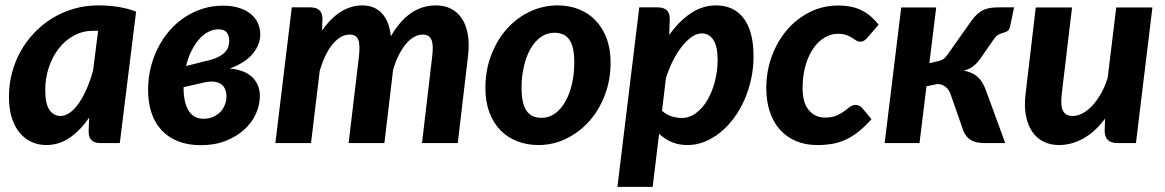

<svg xmlns="http://www.w3.org/2000/svg" viewBox="-20 -544 4430 730"><path d="M435.5 0H362Q349 0 340.2 -3.5Q331.5 -7 326.2 -13Q321 -19 319 -27Q317 -35 317 -44.5L319 -97Q286 -48.5 245.2 -20.5Q204.5 7.5 155.5 7.5Q127 7.5 101.2 -3.8Q75.5 -15 56 -37.8Q36.5 -60.5 25.2 -95.2Q14 -130 14 -176.5Q14 -223 25.5 -266.8Q37 -310.5 58.5 -349Q80 -387.5 110.8 -419.8Q141.5 -452 179.2 -475Q217 -498 261.2 -510.8Q305.5 -523.5 354.5 -523.5Q390.5 -523.5 426.5 -518.2Q462.5 -513 497.5 -500ZM210 -103Q228.5 -103 246.8 -116.5Q265 -130 281 -153.5Q297 -177 310.5 -208.5Q324 -240 334 -276.5L353 -426.5Q348 -427 343.5 -427Q339 -427 335 -427Q295 -427 261.5 -409Q228 -391 203.8 -360Q179.5 -329 165.8 -288Q152 -247 152 -201.5Q152 -149.5 168 -126.2Q184 -103 210 -103Z M969.5 -414.5Q970 -375 941.2 -340Q912.5 -305 853.5 -283.5Q878 -281.5 899 -274.2Q920 -267 935.2 -254Q950.5 -241 959.2 -222.2Q968 -203.5 968 -179Q968 -145 953 -111.5Q938 -78 909 -51.5Q880 -25 838.2 -8.5Q796.5 8 743.5 8Q694.5 8 657.2 -6.8Q620 -21.5 594.5 -48.8Q569 -76 556 -115Q543 -154 543 -202Q543 -245.5 552.8 -286Q562.5 -326.5 580.8 -362.2Q599 -398 624.5 -427.5Q650 -457 681.8 -478Q713.5 -499 750.2 -510.8Q787 -522.5 827.5 -522.5Q862.5 -522.5 889 -514Q915.5 -505.5 933.2 -491Q951 -476.5 960.2 -456.8Q969.5 -437 969.5 -414.5ZM678 -212.5Q677.5 -155 697.5 -122.8Q717.5 -90.5 759 -92.5Q777.5 -93.5 792.8 -100.8Q808 -108 818.8 -119.5Q829.5 -131 835.2 -146.2Q841 -161.5 841 -178Q841 -192 836.5 -203.8Q832 -215.5 822.2 -223Q812.5 -230.5 796.8 -233Q781 -235.5 758.5 -231ZM810.5 -432.5Q791 -432.5 772 -422.8Q753 -413 737 -394.8Q721 -376.5 708 -350.8Q695 -325 687.5 -293L758.5 -311Q788 -317 806.2 -325.8Q824.5 -334.5 834.5 -344.8Q844.5 -355 848 -366.2Q851.5 -377.5 851.5 -389Q851.5 -408 842.5 -420.2Q833.5 -432.5 810.5 -432.5Z M1027 0 1089.5 -516H1160.5Q1182 -516 1194 -505.5Q1206 -495 1206 -472L1204.5 -428Q1238.5 -476.5 1277 -500Q1315.5 -523.5 1358 -523.5Q1403.5 -523.5 1431.8 -493.5Q1460 -463.5 1466 -406Q1501.5 -466.5 1543.8 -495Q1586 -523.5 1637.5 -523.5Q1670 -523.5 1695.2 -510.5Q1720.5 -497.5 1736.8 -472.5Q1753 -447.5 1759 -411Q1765 -374.5 1759 -327.5L1720.5 0H1584.5L1623 -327.5Q1629 -374 1620.2 -393.2Q1611.5 -412.5 1587.5 -412.5Q1570 -412.5 1553.8 -403.2Q1537.5 -394 1523 -376.5Q1508.5 -359 1496 -334.2Q1483.5 -309.5 1474.5 -278L1441.5 0H1305.5L1344.5 -327.5Q1350 -374 1342 -393.2Q1334 -412.5 1309.5 -412.5Q1291.5 -412.5 1275 -402.8Q1258.5 -393 1243.8 -375Q1229 -357 1216.8 -331.2Q1204.5 -305.5 1195.5 -273.5L1162.5 0Z M2039 -96Q2068 -96 2091 -113Q2114 -130 2130 -158.8Q2146 -187.5 2154.8 -225.5Q2163.5 -263.5 2163.5 -306Q2163.5 -366 2145 -392.8Q2126.5 -419.5 2087.5 -419.5Q2059 -419.5 2035.8 -402.8Q2012.5 -386 1996.5 -357.5Q1980.5 -329 1971.8 -290.8Q1963 -252.5 1963 -210Q1963 -151 1981.5 -123.5Q2000 -96 2039 -96ZM2027 7.5Q1984 7.5 1947 -6.8Q1910 -21 1883 -48.5Q1856 -76 1840.8 -116.5Q1825.5 -157 1825.5 -209Q1825.5 -276.5 1847.5 -334.2Q1869.5 -392 1907 -434Q1944.5 -476 1994.5 -499.8Q2044.5 -523.5 2100 -523.5Q2143 -523.5 2179.8 -509.2Q2216.5 -495 2243.5 -467.2Q2270.5 -439.5 2286 -399Q2301.5 -358.5 2301.5 -306.5Q2301.5 -239.5 2279.5 -182Q2257.5 -124.5 2219.8 -82.5Q2182 -40.5 2132.2 -16.5Q2082.5 7.5 2027 7.5Z M2327.5 166.5 2410.5 -516H2481Q2502.5 -516 2514.5 -505.5Q2526.5 -495 2526.5 -472L2524.5 -411Q2561 -463 2606 -493.2Q2651 -523.5 2702.5 -523.5Q2734.5 -523.5 2760.8 -512Q2787 -500.5 2805.8 -476.8Q2824.5 -453 2834.8 -416.5Q2845 -380 2845 -330Q2845 -285.5 2835.8 -243.2Q2826.5 -201 2810 -163.5Q2793.5 -126 2770.2 -94.8Q2747 -63.5 2719 -40.8Q2691 -18 2659.2 -5.2Q2627.5 7.5 2594 7.5Q2560 7.5 2533.2 -4Q2506.5 -15.5 2486 -35.5L2461.5 166.5ZM2648 -417Q2629.5 -417 2610.2 -403.8Q2591 -390.5 2572.8 -367.5Q2554.5 -344.5 2538.8 -313.5Q2523 -282.5 2512 -247L2497 -123Q2513 -108 2533 -101.8Q2553 -95.5 2572 -95.5Q2602 -95.5 2627.2 -114.8Q2652.5 -134 2670.5 -165.2Q2688.5 -196.5 2698.5 -236Q2708.5 -275.5 2708.5 -316Q2708.5 -368 2692.2 -392.5Q2676 -417 2648 -417Z M3293.5 -91Q3268.5 -63 3245.2 -44.2Q3222 -25.5 3197.8 -14Q3173.5 -2.5 3146.5 2.5Q3119.5 7.5 3087 7.5Q3042 7.5 3006.2 -7.8Q2970.5 -23 2945.2 -51.2Q2920 -79.5 2906.8 -119.5Q2893.5 -159.5 2893.5 -209Q2893.5 -272 2914 -328.8Q2934.5 -385.5 2971 -428.8Q3007.5 -472 3057.8 -497.5Q3108 -523 3167.5 -523Q3219 -523 3255.5 -505Q3292 -487 3320.5 -450L3276 -398.5Q3271.5 -393 3265 -389.2Q3258.5 -385.5 3251 -385.5Q3242 -385.5 3235 -390.2Q3228 -395 3219.2 -400.5Q3210.5 -406 3198 -410.8Q3185.5 -415.5 3165 -415.5Q3139 -415.5 3114.8 -401Q3090.5 -386.5 3072 -359.5Q3053.5 -332.5 3042.5 -294.2Q3031.5 -256 3031.5 -208Q3031.5 -153.5 3055.2 -125.2Q3079 -97 3117 -97Q3143.5 -97 3160.5 -104.5Q3177.5 -112 3189.5 -121Q3201.5 -130 3211.2 -137.5Q3221 -145 3234 -145Q3241 -145 3247.2 -141.8Q3253.5 -138.5 3258.5 -133L3293.5 -91Z M3633.5 -408.5Q3655 -438.5 3669.2 -459Q3683.5 -479.5 3698 -492.2Q3712.5 -505 3730.8 -510.5Q3749 -516 3778 -516H3835.5L3821 -446Q3818 -431 3811.8 -426.8Q3805.5 -422.5 3797.2 -420.2Q3789 -418 3779.2 -414Q3769.5 -410 3759.5 -396L3711 -326.5Q3703.5 -315.5 3696.2 -307.2Q3689 -299 3681 -292.8Q3673 -286.5 3664 -282.2Q3655 -278 3644 -275.5Q3677 -269.5 3696.5 -252.2Q3716 -235 3728 -202L3802 0H3723.5Q3706 0 3693.2 -3Q3680.5 -6 3671.2 -11.5Q3662 -17 3655.2 -25.5Q3648.5 -34 3643.5 -44.5L3595 -183.5Q3589.5 -202 3575.5 -213.2Q3561.5 -224.5 3544 -224.5L3502.5 -216L3476 0H3343.5L3406.5 -515.5H3539.5L3513.5 -303.5L3536.5 -309Q3546 -311 3552.5 -313Q3559 -315 3564.2 -318Q3569.5 -321 3573.8 -325.5Q3578 -330 3583.5 -337.5Z M4056 -515.5 4017 -188Q4011.5 -141.5 4021.8 -122.2Q4032 -103 4059 -103Q4077 -103 4096.2 -113.2Q4115.5 -123.5 4133.2 -142.5Q4151 -161.5 4166.2 -188.5Q4181.5 -215.5 4191.5 -248.5L4224 -515.5H4361.5L4299 0H4229Q4180 0 4180 -46.5L4181.5 -93Q4143.5 -42 4098.5 -17.2Q4053.5 7.5 4006 7.5Q3973.5 7.5 3947.5 -5.5Q3921.5 -18.5 3904.5 -43.5Q3887.5 -68.5 3880.5 -104.8Q3873.5 -141 3879.5 -188L3918 -515.5Z"/></svg>

Font: Lato Heavy
Style: Italic
Weight: 800
Italic angle: -7°
Designer: Lukasz Dziedzic
Foundry: tyPoland Lukasz Dziedzic
Version: Version 2.007; 2014-02-27